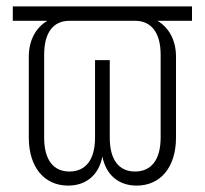

<svg xmlns="http://www.w3.org/2000/svg" viewBox="-20 -570 640 600"><path d="M193 10C250 10 289 -24 300 -81C311 -24 350 10 407 10C482 10 530 -48 530 -140V-393C530 -444 508 -484 472 -505H580V-550H20V-505H128C92 -484 70 -444 70 -393V-140C70 -48 118 10 193 10ZM197 -34C147 -34 118 -70 118 -140V-399C118 -469 147 -505 197 -505H402C452 -505 482 -469 482 -399V-140C482 -70 452 -34 402 -34C352 -34 323 -70 323 -140V-382H277V-140C277 -70 247 -34 197 -34Z"/></svg>

Font: JetBrains Mono Thin
Style: Regular
Weight: 100
Monospace: yes
Designer: Philipp Nurullin, Konstantin Bulenkov
Foundry: JetBrains
Version: Version 2.305